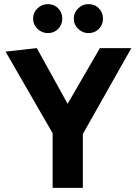

<svg xmlns="http://www.w3.org/2000/svg" viewBox="-20 -914 666 934"><path d="M481 -823Q481 -794 461 -773.5Q441 -753 410 -753Q382 -753 360.5 -773.5Q339 -794 339 -823Q339 -853 360.5 -873.5Q382 -894 410 -894Q441 -894 461 -873.5Q481 -853 481 -823ZM283 -823Q283 -794 263 -773.5Q243 -753 213 -753Q184 -753 162.5 -773.5Q141 -794 141 -823Q141 -853 162.5 -873.5Q184 -894 213 -894Q243 -894 263 -873.5Q283 -853 283 -823ZM236 0V-266L7 -663L159 -680L309 -409L466 -680H619L383 -262V0Z"/></svg>

Font: Palanquin Dark Medium
Style: Regular
Weight: 500
Designer: Pria Ravichandran
Version: Version 1.001